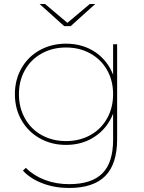

<svg xmlns="http://www.w3.org/2000/svg" viewBox="-20 -737 717 954"><path d="M323 197Q252 197 191.5 174Q131 151 94 111L108 97Q148 136 203 157Q258 178 323 178Q435 178 488.5 124.5Q542 71 542 -43V-209L552 -269L542 -329V-517H562V-46Q562 78 503 137.5Q444 197 323 197ZM308 -17Q236 -17 178 -49.5Q120 -82 87 -139.5Q54 -197 54 -269Q54 -341 87 -398.5Q120 -456 178 -488Q236 -520 308 -520Q380 -520 437 -488Q494 -456 526.5 -398.5Q559 -341 559 -269Q559 -197 526.5 -139.5Q494 -82 437 -49.5Q380 -17 308 -17ZM308 -36Q375 -36 428.5 -65.5Q482 -95 512 -148.5Q542 -202 542 -269Q542 -336 512 -389Q482 -442 428.5 -471.5Q375 -501 308 -501Q241 -501 187.5 -471.5Q134 -442 104 -389Q74 -336 74 -269Q74 -202 104 -148.5Q134 -95 187.5 -65.5Q241 -36 308 -36ZM177 -717H204L318 -621H312L426 -717H453L331 -607H299Z"/></svg>

Font: Montserrat
Style: Regular
Weight: 400
Designer: Julieta Ulanovsky
Foundry: Julieta Ulanovsky
Version: Version 8.000